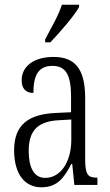

<svg xmlns="http://www.w3.org/2000/svg" viewBox="-20 -786 469 816"><path d="M172 -619V-606H194C237 -651 297 -721 316 -756V-766H243C229 -721 201 -674 172 -619ZM156 10C225 10 253 -32 283 -89H287L296 0H394V-31H391C354 -31 342 -44 342 -108V-369C342 -497 296 -544 207 -544C124 -544 72 -504 72 -445C72 -410 89 -391 122 -391C122 -466 143 -506 203 -506C264 -506 282 -461 282 -372V-309L218 -306C98 -301 40 -253 40 -148C40 -41 89 10 156 10ZM172 -30C123 -30 102 -76 102 -145C102 -225 135 -270 229 -275L283 -278V-191C283 -100 239 -30 172 -30Z"/></svg>

Font: Noto Serif Tamil ExtraCondensed Light
Style: Italic
Weight: 300
Width: 2
Italic angle: -12°
Designer: Indian Type Foundry, Tom Grace, and the Monotype Design Team
Foundry: Monotype Imaging Inc.
Version: Version 2.003